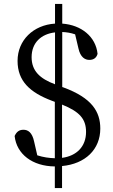

<svg xmlns="http://www.w3.org/2000/svg" viewBox="-20 -839 579 984"><path d="M298 -303C387 -267 421 -230 421 -163C421 -88 373 -40 298 -30ZM262 -407C184 -436 142 -476 142 -546C142 -621 192 -665 262 -673ZM299 -393V-675C320 -674 342 -671 365 -663L382 -591C392 -545 416 -532 438 -532C458 -532 474 -541 480 -563C471 -651 397 -711 299 -718V-819H262V-718C151 -711 70 -633 70 -527C70 -423 134 -365 245 -323L261 -317V-28C231 -29 202 -33 171 -43L155 -113C145 -161 123 -174 100 -174C77 -174 64 -162 55 -142C65 -49 146 13 261 14V125H298V12C417 1 494 -73 494 -180C494 -266 452 -337 305 -391Z"/></svg>

Font: Source Han Serif K
Style: Regular
Weight: 400
Designer: Ryoko NISHIZUKA 西塚涼子 (kana & ideographs); Frank Grießhammer (Latin, Greek & Cyrillic); Wenlong ZHANG 张文龙 (bopomofo); San
Foundry: Adobe Systems Incorporated
Version: Version 1.001;PS 1.001;hotconv 16.6.54;makeotf.lib2.5.65590